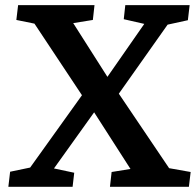

<svg xmlns="http://www.w3.org/2000/svg" viewBox="-20 -720 755 740"><path d="M188 -70.8 266.1 -54.2 259.8 0H12.2L19 -58.1L96.2 -74.2L295.9 -353L112.8 -628.9L43 -643.1L49.8 -700.2H344.2L337.9 -643.1L262.2 -630.9L394 -423.8L536.1 -627.9L457 -646L462.9 -700.2H710.9L704.1 -642.1L626 -625L438 -358.9L631.8 -71.8L714.8 -57.1L708 0H403.8L410.2 -57.1L482.9 -68.8L342.8 -287.1Z"/></svg>

Font: Literata Book
Style: Bold Italic
Weight: 700
Italic angle: -3°
Designer: Latin by Veronika Burian and Jose Scaglione. Greek by Irene Vlachou. Cyrillic by Vera Evstafieva
Foundry: TypeTogether
Version: Version 1.003;PS 001.003;hotconv 1.0.88;makeotf.lib2.5.64775